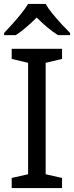

<svg xmlns="http://www.w3.org/2000/svg" viewBox="-20 -1030 379 984"><path d="M298 -66H40V-118L124 -137V-708L40 -728V-780H298V-728L214 -708V-137L298 -118ZM214 -1010Q226 -988 248.5 -960.5Q271 -933 295.5 -906.5Q320 -880 339 -861V-850H277Q251 -866 223 -889.5Q195 -913 168 -940Q141 -913 114 -890Q87 -867 61 -850H1V-861Q20 -881 43.5 -907Q67 -933 89 -960.5Q111 -988 124 -1010Z"/></svg>

Font: Noto Sans Malayalam UI
Style: Regular
Weight: 400
Designer: Jelle Bosma - Monotype Design Team
Foundry: Monotype Imaging Inc.
Version: Version 2.104